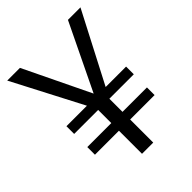

<svg xmlns="http://www.w3.org/2000/svg" viewBox="-203 -819 928 928"><g transform="rotate(-45 260.5 -355.5)"><path d="M463.9 -210V-157.7H296.9V0H220.2V-157.7H56.2V-210H220.2V-299.8H56.2V-352.5H196.3L9.8 -710.9H96.7L260.7 -371.1L424.8 -710.9H510.3L324.2 -352.5H463.9V-299.8H296.9V-210Z"/></g></svg>

Font: Vazirmatn RD Light
Style: Regular
Weight: 300
Designer: Saber Rastikerdar
Foundry: Saber Rastikerdar
Version: Version 32.102